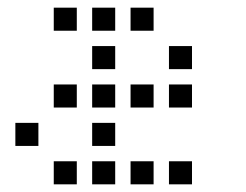

<svg xmlns="http://www.w3.org/2000/svg" viewBox="-20 -500 640 500"><path d="M121 -480Q120 -480 120 -480Q120 -480 120 -479V-421Q120 -420 120 -420Q120 -420 121 -420H179Q180 -420 180 -420Q180 -420 180 -421V-479Q180 -480 180 -480Q180 -480 179 -480ZM221 -480Q220 -480 220 -480Q220 -480 220 -479V-421Q220 -420 220 -420Q220 -420 221 -420H279Q280 -420 280 -420Q280 -420 280 -421V-479Q280 -480 280 -480Q280 -480 279 -480ZM321 -480Q320 -480 320 -480Q320 -480 320 -479V-421Q320 -420 320 -420Q320 -420 321 -420H379Q380 -420 380 -420Q380 -420 380 -421V-479Q380 -480 380 -480Q380 -480 379 -480ZM221 -380Q220 -380 220 -380Q220 -380 220 -379V-321Q220 -320 220 -320Q220 -320 221 -320H279Q280 -320 280 -320Q280 -320 280 -321V-379Q280 -380 280 -380Q280 -380 279 -380ZM421 -380Q420 -380 420 -380Q420 -380 420 -379V-321Q420 -320 420 -320Q420 -320 421 -320H479Q480 -320 480 -320Q480 -320 480 -321V-379Q480 -380 480 -380Q480 -380 479 -380ZM121 -280Q120 -280 120 -280Q120 -280 120 -279V-221Q120 -220 120 -220Q120 -220 121 -220H179Q180 -220 180 -220Q180 -220 180 -221V-279Q180 -280 180 -280Q180 -280 179 -280ZM221 -280Q220 -280 220 -280Q220 -280 220 -279V-221Q220 -220 220 -220Q220 -220 221 -220H279Q280 -220 280 -220Q280 -220 280 -221V-279Q280 -280 280 -280Q280 -280 279 -280ZM321 -280Q320 -280 320 -280Q320 -280 320 -279V-221Q320 -220 320 -220Q320 -220 321 -220H379Q380 -220 380 -220Q380 -220 380 -221V-279Q380 -280 380 -280Q380 -280 379 -280ZM421 -280Q420 -280 420 -280Q420 -280 420 -279V-221Q420 -220 420 -220Q420 -220 421 -220H479Q480 -220 480 -220Q480 -220 480 -221V-279Q480 -280 480 -280Q480 -280 479 -280ZM21 -180Q20 -180 20 -180Q20 -180 20 -179V-121Q20 -120 20 -120Q20 -120 21 -120H79Q80 -120 80 -120Q80 -120 80 -121V-179Q80 -180 80 -180Q80 -180 79 -180ZM221 -180Q220 -180 220 -180Q220 -180 220 -179V-121Q220 -120 220 -120Q220 -120 221 -120H279Q280 -120 280 -120Q280 -120 280 -121V-179Q280 -180 280 -180Q280 -180 279 -180ZM121 -80Q120 -80 120 -80Q120 -80 120 -79V-21Q120 -20 120 -20Q120 -20 121 -20H179Q180 -20 180 -20Q180 -20 180 -21V-79Q180 -80 180 -80Q180 -80 179 -80ZM221 -80Q220 -80 220 -80Q220 -80 220 -79V-21Q220 -20 220 -20Q220 -20 221 -20H279Q280 -20 280 -20Q280 -20 280 -21V-79Q280 -80 280 -80Q280 -80 279 -80ZM321 -80Q320 -80 320 -80Q320 -80 320 -79V-21Q320 -20 320 -20Q320 -20 321 -20H379Q380 -20 380 -20Q380 -20 380 -21V-79Q380 -80 380 -80Q380 -80 379 -80ZM421 -80Q420 -80 420 -80Q420 -80 420 -79V-21Q420 -20 420 -20Q420 -20 421 -20H479Q480 -20 480 -20Q480 -20 480 -21V-79Q480 -80 480 -80Q480 -80 479 -80Z"/></svg>

Font: Doto Medium
Style: Regular
Weight: 500
Monospace: yes
Version: Version 1.000